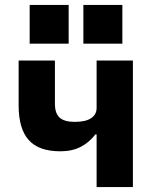

<svg xmlns="http://www.w3.org/2000/svg" viewBox="-20 -763 640 783"><path d="M374 -215H369Q344 -182 309 -164Q274 -146 226 -146Q138 -146 97 -192Q56 -238 56 -333V-516H204V-340Q204 -301 223 -283.5Q242 -266 285 -266Q329 -266 351.5 -281Q374 -296 374 -323V-516H522V0H374ZM479 -743V-585H320V-743ZM260 -743V-585H101V-743Z"/></svg>

Font: iA Writer Mono V
Style: Regular
Weight: 400
Designer: Mike Abbink, Paul van der Laan, Pieter van Rosmalen
Foundry: Bold Monday
Version: Version 2.000